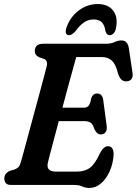

<svg xmlns="http://www.w3.org/2000/svg" viewBox="-20 -917 678 952"><path d="M349.5 0H35Q15.5 0 8.5 -9.2Q1.5 -18.5 1.5 -32Q1.5 -46.5 9.5 -55.8Q17.5 -65 28 -69.5L51.5 -76.5Q64 -81 71.2 -88.2Q78.5 -95.5 83.5 -113.5Q89 -132.5 99 -169.5Q109 -206.5 121.8 -253.8Q134.5 -301 148.2 -351.8Q162 -402.5 174.8 -449.5Q187.5 -496.5 197.2 -533.2Q207 -570 211.5 -588.5Q218.5 -616.5 198 -625L174 -633Q152.5 -643.5 152.5 -662.5Q152.5 -700 193 -700H505.5Q530 -700 547.5 -708.2Q565 -716.5 582 -716.5Q613.5 -716.5 619 -677L637 -556.5Q642.5 -518.5 611 -514Q595.5 -511.5 584 -520.5Q572.5 -529.5 564.5 -554.5Q554 -598.5 534.8 -616.2Q515.5 -634 486 -634H358Q353.5 -618.5 343 -580Q332.5 -541.5 318.2 -490Q304 -438.5 289.5 -383H395.5Q410.5 -383 419 -392.2Q427.5 -401.5 432.5 -431Q441 -453.5 460.5 -453.5Q474.5 -453.5 482 -445.2Q489.5 -437 491.5 -423.5L509 -292.5Q511.5 -271 503 -260.8Q494.5 -250.5 480 -250.5Q468.5 -250.5 461 -257.8Q453.5 -265 448.5 -276Q440 -302.5 428.2 -309.5Q416.5 -316.5 395.5 -316.5H271.5Q258.5 -267.5 247 -224.5Q235.5 -181.5 227.5 -150.8Q219.5 -120 217 -109Q212.5 -88.5 222.2 -77.2Q232 -66 261 -66H358Q399.5 -66 425 -84.2Q450.5 -102.5 475.5 -157Q494 -192 515 -192Q544 -192 543.5 -150Q540.5 -105 523.8 -67.5Q507 -30 480.8 -7.5Q454.5 15 423 15Q404 15 387.8 7.5Q371.5 0 349.5 0ZM444 -820.5Q418 -820.5 396.8 -806.2Q375.5 -792 354 -762Q336 -742.5 322.5 -742.5Q311 -742.5 307.2 -752.2Q303.5 -762 309 -778.5Q327 -832 369.8 -864.5Q412.5 -897 464.5 -897Q516.5 -897 541.2 -864.2Q566 -831.5 555 -777.5Q552.5 -761.5 543.8 -752Q535 -742.5 523.5 -742.5Q509.5 -742.5 503 -762Q499 -792 485 -806.2Q471 -820.5 444 -820.5Z"/></svg>

Font: Fraunces 144pt S100 SemiBold
Style: Italic
Weight: 600
Italic angle: -16°
Version: Version 1.000; ttfautohint (v1.8.3)